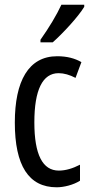

<svg xmlns="http://www.w3.org/2000/svg" viewBox="-20 -786 387 816"><path d="M338 -757V-766H241C220 -721 190 -671 152 -617V-606H204C245 -642 313 -715 338 -757ZM221 10C251 10 292 0 320 -18V-86C289 -70 259 -61 230 -61C161 -61 126 -129 126 -266C126 -404 161 -475 229 -475C252 -475 276 -468 301 -455L326 -522C298 -538 265 -547 223 -547C101 -547 43 -441 43 -265C43 -82 102 10 221 10Z"/></svg>

Font: Noto Sans Devanagari ExtraCondensed
Style: Regular
Weight: 400
Width: 2
Designer: Jelle Bosma - Monotype Design Team
Foundry: Monotype Imaging Inc.
Version: Version 2.004